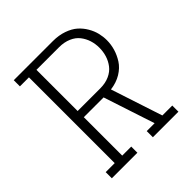

<svg xmlns="http://www.w3.org/2000/svg" viewBox="-176 -764 882 882"><g transform="rotate(-45 265.0 -323.5)"><path d="M156.2 -334H303.2Q336.9 -334 362.5 -345.7Q388.2 -357.4 403.1 -377Q418 -396.5 425.3 -419.9Q432.6 -443.4 432.6 -469.2Q432.6 -494.6 425.3 -517.6Q418 -540.5 403.1 -559.8Q388.2 -579.1 362.3 -590.3Q336.4 -601.6 303.2 -601.6H156.2ZM48.8 -4.4V-44.4H107.4V-601.6H48.8V-641.6H303.2Q341.3 -641.6 372.6 -630.6Q403.8 -619.6 423.6 -602.1Q443.4 -584.5 456.8 -561.5Q470.2 -538.6 475.8 -515.4Q481.4 -492.2 481.4 -469.2Q481.4 -441.9 473.6 -415Q465.8 -388.2 449.5 -362.5Q433.1 -336.9 403.3 -318.8Q373.5 -300.8 334.5 -295.9L417 -44.4H481.4V-4.4H315.4V-44.4H366.7L284.7 -293.9H156.2V-44.4H214.8V-4.4Z"/></g></svg>

Font: AzarMehrMonospaced
Style: SerifRegular
Weight: 1
Designer: Amin Abedi
Version: Version 1.00